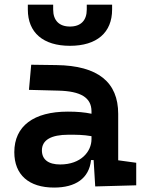

<svg xmlns="http://www.w3.org/2000/svg" viewBox="-20 -803 626 832"><path d="M392.6 4.9 570.3 0V-97.7L492.2 -108.4V-309.6C492.2 -446.3 405.3 -518.6 224.6 -521L115.2 -522.5L105.5 -413.6L234.4 -410.2C328.6 -407.7 376.5 -380.9 376.5 -320.3V-310.1C346.7 -316.4 314.5 -319.3 273.9 -319.3C126 -319.3 42 -256.8 42 -143.6C42 -45.4 105 9.8 214.4 9.8C307.1 9.8 366.2 -29.8 374.5 -109.4H385.7ZM283.2 -604.5C399.4 -604.5 465.8 -661.6 465.8 -761.7V-782.7H356V-761.7C356 -714.4 330.1 -688 283.2 -688C236.3 -688 210.4 -714.4 210.4 -761.7V-782.7H100.6V-761.7C100.6 -661.6 167 -604.5 283.2 -604.5ZM376.5 -212.9V-200.2C376.5 -146.5 331.1 -90.3 240.7 -90.3C189.5 -90.3 161.6 -111.8 161.6 -151.4C161.6 -196.3 201.7 -219.2 276.9 -219.2C311 -219.2 341.3 -219.2 376.5 -212.9Z"/></svg>

Font: Cascadia Code NF SemiBold
Style: Regular
Weight: 600
Monospace: yes
Designer: Aaron Bell
Foundry: Saja Typeworks
Version: Version 2404.023